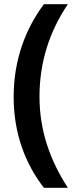

<svg xmlns="http://www.w3.org/2000/svg" viewBox="-20 -736 362 914"><path d="M45 -275C45 -101 100 43 189 158H303C218 27 168 -115 168 -276C168 -441 216 -587 303 -716H189C102 -600 45 -451 45 -275Z"/></svg>

Font: Noto Sans Gujarati UI Condensed
Style: Bold
Weight: 700
Width: 3
Designer: Jelle Bosma - Monotype Design Team, Universal Thirst
Foundry: Monotype Imaging Inc.
Version: Version 2.106